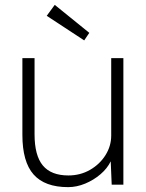

<svg xmlns="http://www.w3.org/2000/svg" viewBox="-20 -759 600 789"><path d="M260 10Q164 10 118 -42Q72 -94 72 -205V-520H122V-207Q122 -120 156 -79Q190 -38 261 -38Q310 -38 350 -61Q390 -84 413.5 -121.5Q437 -159 437 -202V-520H487V0H439L435 -96Q421 -67 393 -43Q365 -19 330 -4.5Q295 10 260 10ZM326 -593 172 -694 205 -739 347 -624Z"/></svg>

Font: Lexend Deca ExtraLight
Style: Regular
Weight: 200
Designer: Bonnie Shaver-Troup, Thomas Jockin
Foundry: Lexend
Version: Version 1.008; ttfautohint (v1.8.4.7-5d5b)